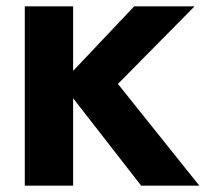

<svg xmlns="http://www.w3.org/2000/svg" viewBox="-20 -584 650 604"><path d="M210 0H58V-564H210V-361L402 -564H592L351 -320L607 0H424L210 -275Z"/></svg>

Font: Open Sauce One ExtraBold
Style: Regular
Weight: 800
Designer: Alfredo Marco Pradil
Foundry: Creative Sauce Fz LLC
Version: Version 1.477